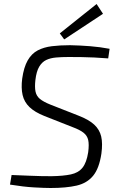

<svg xmlns="http://www.w3.org/2000/svg" viewBox="-20 -928 598 960"><path d="M330 -702Q380 -701 430.5 -697Q481 -693 528 -684L521 -636Q483 -639 451.5 -640.5Q420 -642 389 -642.5Q358 -643 323 -643Q289 -643 260.5 -640.5Q232 -638 211 -628Q190 -618 176 -594.5Q162 -571 157 -528Q153 -493 157.5 -470.5Q162 -448 179.5 -433.5Q197 -419 232 -405L372 -350Q424 -330 451 -305Q478 -280 486 -245.5Q494 -211 487 -160Q476 -86 445.5 -49Q415 -12 363 0Q311 12 233 12Q203 12 150 9Q97 6 30 -5L38 -53Q90 -51 124.5 -49.5Q159 -48 185.5 -47.5Q212 -47 238 -47Q297 -48 334.5 -56Q372 -64 392.5 -89.5Q413 -115 421 -167Q426 -206 421 -228Q416 -250 397.5 -264.5Q379 -279 344 -292L202 -348Q154 -367 127.5 -392.5Q101 -418 93 -453Q85 -488 91 -535Q99 -592 118.5 -626Q138 -660 168.5 -676Q199 -692 239.5 -697Q280 -702 330 -702ZM463 -908 495 -859 301 -731 279 -761Z"/></svg>

Font: Exo 2 Light
Style: Italic
Weight: 300
Italic angle: -8°
Designer: Natanael Gama
Foundry: Natanael Gama
Version: Version 2.010